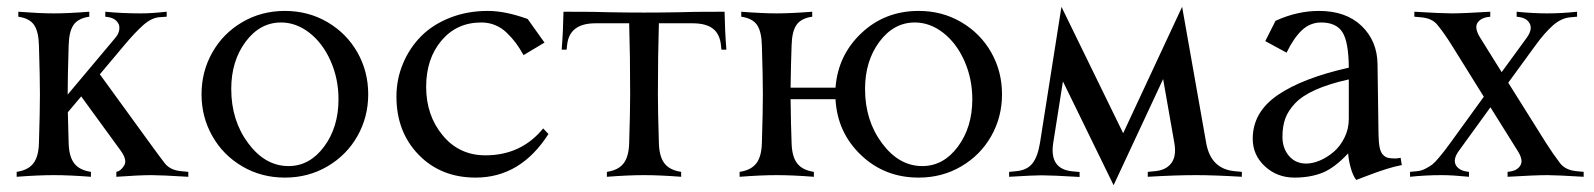

<svg xmlns="http://www.w3.org/2000/svg" viewBox="-20 -523 4715 568"><path d="M244.1 -488.3V-473.6Q210.9 -468.8 197.5 -449.2Q184.1 -429.7 183.1 -388.2Q180.2 -294.4 180.2 -244.1V-243.2L320.8 -410.6Q331.1 -422.4 332.8 -435.1Q334.5 -447.8 329.1 -455.1Q319.8 -470.7 294.9 -473.1L291.5 -473.6V-488.3Q340.3 -483.4 397 -483.4Q427.7 -483.4 473.1 -488.3V-473.6L452.6 -472.2Q428.7 -470.7 404.3 -449.2Q379.9 -427.7 347.2 -388.7L275.4 -303.2L422.9 -100.1Q454.1 -57.1 467.8 -39.6Q483.9 -19.5 516.1 -16.6L537.1 -14.6V0Q455.6 -4.9 428.7 -4.9Q392.1 -4.9 324.2 0V-14.6Q337.4 -17.1 347.2 -33.2Q357.4 -49.3 336.9 -77.6L220.2 -237.8L180.7 -190.9Q181.2 -171.9 183.1 -100.1Q184.1 -59.6 199.7 -39.6Q215.3 -19.5 249 -14.6V0Q185.5 -4.9 139.2 -4.9Q92.8 -4.9 29.3 0V-14.6Q63 -19.5 78.6 -39.6Q94.2 -59.6 95.2 -100.1Q98.1 -193.8 98.1 -244.1Q98.1 -294.4 95.2 -388.2Q94.2 -429.7 80.8 -449.2Q67.4 -468.8 34.2 -473.6V-488.3Q97.7 -483.4 139.2 -483.4Q180.7 -483.4 244.1 -488.3Z M608.2 -120.4Q576.2 -176.8 576.2 -244.1Q576.2 -311.5 608.2 -367.9Q640.1 -424.3 696.8 -457.5Q753.4 -490.7 822.8 -490.7Q892.1 -490.7 948.7 -457.5Q1005.4 -424.3 1037.4 -367.9Q1069.3 -311.5 1069.3 -244.1Q1069.3 -176.8 1037.4 -120.4Q1005.4 -64 948.7 -30.8Q892.1 2.4 822.8 2.4Q753.4 2.4 696.8 -30.8Q640.1 -64 608.2 -120.4ZM811.5 -456.5Q749 -456.5 706.5 -399.4Q664.1 -342.3 664.1 -259.8Q664.1 -166.5 714.4 -99.1Q764.6 -31.7 833.5 -31.7Q896 -31.7 938.7 -89.1Q981.4 -146.5 981.4 -229.5Q981.4 -290 958 -342.8Q934.6 -395.5 895.3 -426Q856 -456.5 811.5 -456.5Z M1541 -466.8 1590.8 -397 1528.8 -359.9Q1517.1 -380.9 1505.9 -396Q1494.6 -411.1 1479.2 -426Q1463.9 -440.9 1444.8 -448.7Q1425.8 -456.5 1403.8 -456.5Q1331.1 -456.5 1285.9 -402.8Q1240.7 -349.1 1240.7 -266.1Q1240.7 -181.6 1289.6 -122.6Q1338.4 -63.5 1416 -63.5Q1522 -63.5 1586.9 -143.1L1602.5 -126.5Q1520 2.4 1387.2 2.4Q1284.2 2.4 1218.5 -65.2Q1152.8 -132.8 1152.8 -237.3Q1152.8 -289.1 1172.4 -335.4Q1191.9 -381.8 1226.3 -416.3Q1260.7 -450.7 1311.8 -470.7Q1362.8 -490.7 1422.9 -490.7Q1475.1 -490.7 1541 -466.8Z M1988.8 -486.8Q2021.5 -488.3 2123.5 -488.3Q2124.5 -430.7 2128.9 -376H2114.3L2112.8 -389.6Q2109.4 -422.4 2089.1 -438.2Q2068.8 -454.1 2028.8 -454.1H1929.2Q1926.3 -360.4 1926.3 -244.1Q1926.3 -193.8 1929.2 -100.1Q1930.2 -59.6 1945.8 -39.6Q1961.4 -19.5 1995.1 -14.6V0Q1931.6 -4.9 1885.3 -4.9Q1838.9 -4.9 1775.4 0V-14.6Q1809.1 -19.5 1824.7 -39.6Q1840.3 -59.6 1841.3 -100.1Q1844.2 -193.8 1844.2 -244.1Q1844.2 -360.4 1841.3 -454.1H1741.7Q1664.1 -454.1 1657.7 -389.6L1656.2 -376H1641.6Q1646 -430.7 1647 -488.3Q1749 -488.3 1781.7 -486.8Q1825.7 -485.8 1885.3 -485.8Q1944.8 -485.8 1988.8 -486.8Z M2382.8 -488.3V-473.6Q2349.6 -468.8 2336.2 -449.2Q2322.8 -429.7 2321.8 -388.2Q2319.8 -336.9 2318.8 -263.7H2451.7Q2459 -359.9 2528.6 -425.3Q2598.1 -490.7 2697.8 -490.7Q2767.1 -490.7 2823.7 -457.5Q2880.4 -424.3 2912.4 -367.9Q2944.3 -311.5 2944.3 -244.1Q2944.3 -176.8 2912.4 -120.4Q2880.4 -64 2823.7 -30.8Q2767.1 2.4 2697.8 2.4Q2596.7 2.4 2526.9 -64.5Q2457 -131.3 2451.7 -229.5H2318.8Q2319.8 -150.4 2321.8 -100.1Q2322.8 -59.6 2338.4 -39.6Q2354 -19.5 2387.7 -14.6V0Q2324.2 -4.9 2277.8 -4.9Q2231.4 -4.9 2168 0V-14.6Q2201.7 -19.5 2217.3 -39.6Q2232.9 -59.6 2233.9 -100.1Q2236.8 -193.8 2236.8 -244.1Q2236.8 -294.4 2233.9 -388.2Q2232.9 -429.7 2219.5 -449.2Q2206.1 -468.8 2172.9 -473.6V-488.3Q2236.3 -483.4 2277.8 -483.4Q2319.3 -483.4 2382.8 -488.3ZM2686.5 -456.5Q2624 -456.5 2581.5 -399.4Q2539.1 -342.3 2539.1 -259.8Q2539.1 -166.5 2589.4 -99.1Q2639.6 -31.7 2708.5 -31.7Q2771 -31.7 2813.7 -89.1Q2856.4 -146.5 2856.4 -229.5Q2856.4 -290 2833 -342.8Q2809.6 -395.5 2770.3 -426Q2731 -456.5 2686.5 -456.5Z M3302.7 -128.9 3477.1 -502.9 3548.3 -100.1Q3562 -22.9 3632.8 -16.6L3653.8 -14.6V0Q3572.3 -4.9 3518.6 -4.9Q3457 -4.9 3375.5 0V-14.6L3396.5 -16.6Q3429.7 -19.5 3445.3 -40.5Q3460.9 -61.5 3454.1 -100.1L3420.9 -289.1L3274.4 24.9L3124.5 -282.2L3095.7 -99.6Q3084 -22.5 3152.8 -16.1L3173.8 -14.2V0.5Q3092.3 -4.4 3061 -4.4Q3038.6 -4.4 2965.3 0V-14.6L2986.3 -16.6Q3018.1 -19.5 3033.9 -39.1Q3049.8 -58.6 3056.6 -100.1L3120.1 -502.9Z M3970.2 -171.4V-288.1Q3911.1 -274.9 3871.8 -257.3Q3832.5 -239.7 3811.5 -217.5Q3790.5 -195.3 3782.2 -172.1Q3773.9 -148.9 3773.9 -118.2Q3773.9 -84.5 3793.2 -61.8Q3812.5 -39.1 3844.2 -39.1Q3863.3 -39.1 3885 -48.3Q3906.7 -57.6 3925.8 -74Q3944.8 -90.3 3957.5 -116Q3970.2 -141.6 3970.2 -171.4ZM3881.8 -490.7Q3961.9 -490.7 4008.1 -446.3Q4054.2 -401.9 4055.2 -333.5L4058.1 -124.5Q4058.6 -101.1 4061.5 -86.7Q4064.5 -72.3 4071.3 -65.2Q4078.1 -58.1 4085.9 -56.2Q4093.8 -54.2 4107.9 -54.2Q4113.8 -54.2 4123.5 -56.2L4127 -34.7Q4104.5 -30.3 4081.1 -22.9Q4057.6 -15.6 4027.8 -4.2Q3998 7.3 3992.2 9.3Q3982.4 -2.9 3975.8 -26.9Q3969.2 -50.8 3968.3 -69.3Q3927.7 -25.9 3891.6 -11.7Q3855.5 2.4 3809.6 2.4Q3758.3 2.4 3722.2 -30.8Q3686 -64 3686 -112.8Q3686 -190.9 3759.5 -241.5Q3833 -292 3970.2 -322.8Q3969.7 -398.9 3951.4 -427.7Q3933.1 -456.5 3888.2 -456.5Q3856 -456.5 3831.5 -433.6Q3807.1 -410.6 3786.1 -367.2L3723.1 -401.4L3753.4 -461.4Q3817.4 -490.7 3881.8 -490.7Z M4270.5 -100.1 4369.6 -236.8 4275.4 -388.2Q4252.9 -424.3 4232.9 -448.7Q4217.3 -468.8 4185.1 -471.7L4164.1 -473.6V-488.3Q4245.6 -483.4 4274.9 -483.4Q4307.1 -483.4 4388.7 -488.3V-473.6L4385.3 -473.1Q4360.8 -470.7 4350.6 -455.1Q4341.3 -439 4359.4 -410.6L4422.4 -309.6L4496.1 -410.6Q4515.6 -437.5 4504.4 -455.1Q4495.1 -470.7 4470.2 -473.1L4466.8 -473.6V-488.3Q4515.6 -483.4 4557.1 -483.4Q4600.1 -483.4 4645.5 -488.3V-473.6L4624.5 -471.7Q4598.1 -469.2 4573.5 -447.3Q4548.8 -425.3 4522 -388.2L4441.9 -278.3L4553.7 -100.1Q4574.7 -66.9 4595.7 -39.6Q4611.8 -19.5 4644 -16.6L4665 -14.6V0Q4583.5 -4.9 4558.1 -4.9Q4521.5 -4.9 4439.9 0V-14.6L4443.4 -15.1Q4468.3 -17.6 4477.5 -33.2Q4487.8 -48.8 4469.2 -77.6L4389.2 -205.6L4296.4 -77.6Q4276.9 -51.3 4287.6 -33.2Q4297.9 -17.6 4322.3 -15.1L4325.7 -14.6V0Q4276.9 -4.9 4246.1 -4.9Q4196.8 -4.9 4151.4 0V-14.6L4172.4 -16.6Q4184.6 -17.6 4196.8 -23.9Q4209 -30.3 4216.6 -35.9Q4224.1 -41.5 4236.6 -56.4Q4249 -71.3 4252.9 -76.4Q4256.8 -81.5 4270.5 -100.1Z"/></svg>

Font: Flanker
Style: Regular
Weight: 400
Designer: Flanker
Foundry: Flanker
Version: Version 2.027